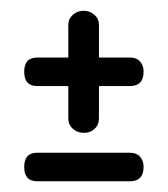

<svg xmlns="http://www.w3.org/2000/svg" viewBox="-20 -436 312 357"><path d="M107 -216V-276H49Q25 -276 25 -302.5Q25 -329 49 -329H107V-390Q107 -401 115.5 -408.5Q124 -416 135.5 -416Q147 -416 155.5 -408.5Q164 -401 164 -390V-329H222Q234 -329 240.5 -321.5Q247 -314 247 -303Q247 -276 222 -276H164V-216Q164 -204 156 -196.5Q148 -189 136 -189Q124 -189 115.5 -196.5Q107 -204 107 -216ZM222 -99H49Q25 -99 25 -125.5Q25 -152 49 -152H222Q234 -152 240.5 -144.5Q247 -137 247 -126Q247 -99 222 -99Z"/></svg>

Font: Glass Antiqua
Style: Regular
Weight: 400
Version: 1.001